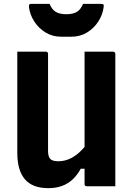

<svg xmlns="http://www.w3.org/2000/svg" viewBox="-20 -969 690 999"><path d="M580 0Q555 0 530.5 0Q506 0 481 0Q456 0 431 0Q429 0 427 -0.5Q425 -1 424 -2Q423 -3 422 -4Q421 -5 420.5 -7Q420 -9 420 -11Q420 -97 420 -183Q420 -269 420 -355.5Q420 -442 420 -528Q420 -614 420 -700Q445 -700 469.5 -700Q494 -700 519 -700Q544 -700 569 -700Q572 -700 574.5 -698.5Q577 -697 578.5 -694.5Q580 -692 580 -689Q580 -617 580 -544.5Q580 -472 580 -399.5Q580 -327 580 -254.5Q580 -182 580 -110Q580 -80 580 -52Q580 -24 580 0ZM232 10Q189 10 158.5 -2Q128 -14 108.5 -37.5Q89 -61 79.5 -95Q70 -129 70 -174Q70 -240 70 -310Q70 -380 70 -453.5Q70 -527 70 -600Q70 -625 70 -650Q70 -675 70 -700Q108 -700 145 -700Q182 -700 219 -700Q223 -700 225 -698.5Q227 -697 228.5 -695Q230 -693 230 -689Q230 -606 230 -519Q230 -432 230 -346.5Q230 -261 230 -184Q230 -154 241.5 -142Q253 -130 283 -130Q313 -130 340 -141.5Q367 -153 392.5 -176Q418 -199 442 -233V-91H400Q382 -58 358 -35.5Q334 -13 302.5 -1.5Q271 10 232 10ZM412 -949Q435 -949 458.5 -949Q482 -949 505 -949Q515 -949 518 -945.5Q521 -942 519 -930Q514 -892 491.5 -857Q469 -822 433 -800Q397 -778 352 -778H298Q253 -778 217 -800Q181 -822 158.5 -857Q136 -892 131 -930Q130 -942 132.5 -945.5Q135 -949 145 -949Q168 -949 191.5 -949Q215 -949 238 -949Q250 -919 270.5 -907Q291 -895 325 -895Q359 -895 379.5 -907Q400 -919 412 -949Z"/></svg>

Font: Recursive ExtraBold
Style: Regular
Weight: 800
Version: Version 1.085